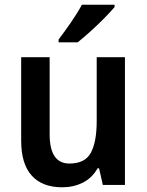

<svg xmlns="http://www.w3.org/2000/svg" viewBox="-20 -786 624 816"><path d="M511 -543V0H417L401 -71H395Q371 -29 331.5 -9.5Q292 10 244 10Q160 10 115 -39.5Q70 -89 70 -188V-543H191V-215Q191 -91 275 -91Q342 -91 366.5 -137.5Q391 -184 391 -272V-543ZM467 -756Q451 -737 423.5 -709Q396 -681 365 -653Q334 -625 310 -606H229V-618Q254 -651 282 -691.5Q310 -732 328 -766H467Z"/></svg>

Font: Noto Sans Arabic UI SmCn SmBd
Style: Regular
Weight: 600
Width: 4
Designer: Monotype Design Team, Nadine Chahine and Nizar Qandah
Foundry: Monotype Imaging Inc.
Version: Version 2.010; ttfautohint (v1.8.4.7-5d5b)